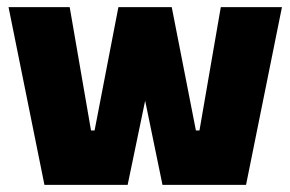

<svg xmlns="http://www.w3.org/2000/svg" viewBox="-20 -520 817 540"><path d="M437 0 334 -500H463L531 -153H541L601 -500H773L672 0ZM105 0 4 -500H176L236 -153H246L313 -500H443L339 0Z"/></svg>

Font: Changa
Style: Bold
Weight: 700
Designer: Eduardo Rodriguez Tunni
Foundry: Eduardo Rodriguez Tunni
Version: Version 3.002; ttfautohint (v1.8.2)